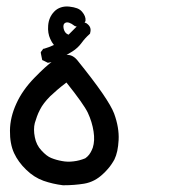

<svg xmlns="http://www.w3.org/2000/svg" viewBox="-20 -378 540 584"><path d="M171.4 185.5Q140.1 181.6 112.3 171.9Q83.5 161.6 59.6 138.2Q35.6 115.2 22.9 87.9Q9.8 59.6 10.3 19Q10.7 -21.5 29.8 -63Q48.3 -104 85 -141.6Q120.6 -178.2 141.1 -192.4Q147.9 -196.8 154.1 -200.2Q160.2 -203.6 166.3 -206.3Q172.4 -209 177.7 -210Q197.8 -214.8 214.4 -195.8Q263.7 -134.8 291.3 -94.7Q318.8 -54.7 327.1 -32.7Q342.8 10.3 340.8 47.9Q339.8 66.4 336.7 81.1Q333.5 95.7 328.1 106.9Q326.2 110.4 324 114Q321.8 117.7 319.3 121.3Q316.9 125 314 128.7Q311 132.3 307.9 136Q304.7 139.6 301 143.6Q297.4 147.5 293.5 150.9Q268.1 175.3 235.8 180.7Q206.1 185.5 172.9 185.5H172.4ZM239.3 103.5Q242.7 101.1 245.6 98.4Q248.5 95.7 251 92.5Q253.4 89.4 255.4 85.9Q257.3 82.5 259 78.9Q260.7 75.2 262.2 71.3Q269 49.8 264.6 22Q260.3 -6.8 247.1 -35.2Q234.4 -61.5 182.1 -127Q167 -115.7 154.8 -105.2Q142.6 -94.7 132.8 -85.4Q122.1 -74.7 114.3 -64.5Q106.4 -54.2 101.6 -44.4Q96.2 -34.2 92.5 -23.9Q88.9 -13.7 85.9 -3.9Q81.1 15.1 85.9 39.1Q90.3 63 106 79.6Q122.1 97.2 135.7 102.5Q151.4 108.9 168.5 111.8Q185.1 115.2 203.6 112.8Q221.7 110.8 239.3 103.5ZM237.3 -308.6Q238.3 -308.6 239.3 -308.6L241.7 -308.1L243.7 -306.6Q259.3 -295.9 254.4 -278.8L253.9 -275.9L252 -273.9Q238.8 -262.2 228.5 -248Q216.8 -231.9 199.7 -221.2Q183.6 -211.4 167 -201.7Q161.1 -197.8 154.8 -195.1Q148.4 -192.4 141.8 -190.4Q135.3 -188.5 128.4 -187.5L125.5 -187L122.6 -188.5L112.8 -193.4L108.4 -195.3L107.4 -200.2L104.5 -214.8L104 -219.2L106.4 -222.7L109.4 -226.6L111.3 -229.5L114.7 -230Q129.9 -234.4 144 -241.2Q137.2 -249.5 132.8 -259.8Q128.9 -268.1 127.2 -278.3Q125.5 -288.6 126.5 -300.3Q128.4 -325.7 145 -342.8Q153.3 -351.6 165.3 -355.5Q177.2 -359.4 190.9 -357.9Q204.6 -356.4 214.4 -352.8Q224.1 -349.1 230 -341.8Q235.4 -335.4 238 -328.9Q240.7 -322.3 240.2 -315.4L239.7 -313.5L238.8 -311.5Q238.3 -310.1 237.3 -308.6ZM213.4 -297.4Q212.4 -297.4 211.4 -297.6Q210.4 -297.9 209.5 -298.3L207.5 -298.8L206.1 -299.8Q188.5 -313.5 178.7 -308.6Q170.4 -304.2 173.8 -290Q177.2 -276.4 188.5 -272.5Z"/></svg>

Font: NaikaiFont
Style: Bold
Weight: 700
Version: Version 1.89